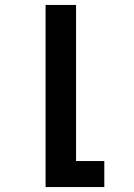

<svg xmlns="http://www.w3.org/2000/svg" viewBox="-20 -540 540 775"><path d="M164 215V-520H287V110H401V215Z"/></svg>

Font: Iosevka Extrabold
Style: Regular
Weight: 800
Monospace: yes
Designer: Belleve Invis
Foundry: Belleve Invis
Version: Version 32.5.0; ttfautohint (v1.8.4)